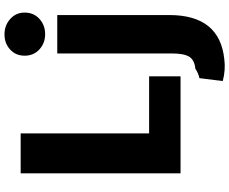

<svg xmlns="http://www.w3.org/2000/svg" viewBox="-103 -710 1021 855"><g transform="rotate(-90 407.5 -282.5)"><path d="M241 -129H495V11H63V-701H241ZM570 206Q524 212 474 199L487 95Q508 91 529 77Q568 73 582.5 49.5Q597 26 597 -29V-538H768V-39Q768 186 570 206ZM779 -683Q779 -643 751 -617.5Q723 -592 683 -592Q643 -592 615 -617.5Q587 -643 587 -683Q587 -723 614.5 -748Q642 -773 682 -773Q722 -773 750.5 -747.5Q779 -722 779 -683Z"/></g></svg>

Font: Repo
Style: ExtraBold
Weight: 800
Designer: Stefan Peev
Foundry: Context Ltd
Version: Version 001.000